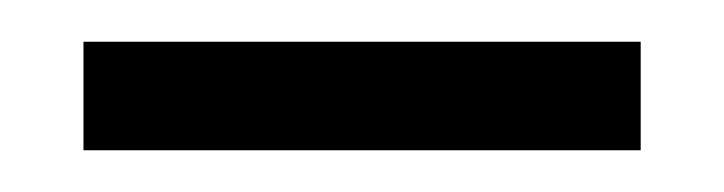

<svg xmlns="http://www.w3.org/2000/svg" viewBox="-20 -772 347 92"><path d="M20 -752H287V-700H20Z"/></svg>

Font: El Messiri SemiBold
Style: Regular
Weight: 600
Designer: Mohamed Gaber
Foundry: Kief Type Foundry
Version: Version 2.020; ttfautohint (v1.8.3)